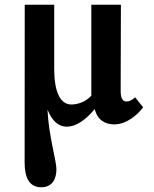

<svg xmlns="http://www.w3.org/2000/svg" viewBox="-20 -520 652 811"><path d="M365.7 -500V-115.7C340.8 -88.4 306.2 -78.6 281.2 -78.6C231.9 -78.6 209 -138.2 209 -227.5V-500H84.5L84 166.5C84 229 103 271 154.3 271C202.6 271 218.3 232.9 218.3 195.3C218.3 157.2 186 55.7 180.7 -54.7H181.6C200.7 -8.3 227.5 15.1 262.2 15.1C299.3 15.1 340.3 -11.2 379.4 -58.6H380.4C391.6 -13.2 423.8 5.4 462.9 5.4C513.7 5.4 561.5 -34.7 584.5 -66.9L550.8 -108.9C535.2 -94.7 523.4 -91.3 514.2 -91.3C488.8 -91.3 489.7 -126 489.7 -142.1L490.7 -500Z"/></svg>

Font: Parastoo
Style: Bold
Weight: 700
Foundry: Saber Rastikerdar (saber.rastikerdar@gmail.com)
Version: Version 2.0.1